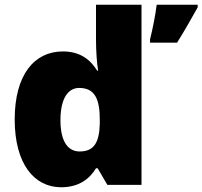

<svg xmlns="http://www.w3.org/2000/svg" viewBox="-20 -873 854 810"><path d="M238 -83C314 -83 358 -119 385 -163H392L433 -93H577V-853H385V-705C385 -658 389 -603 394 -575H390C361 -621 319 -656 245 -656C125 -656 42 -558 42 -369C42 -182 124 -83 238 -83ZM814 -842V-853H641C636 -810 623 -746 613 -707V-693H727C764 -752 786 -793 814 -842ZM316 -234C268 -234 235 -274 235 -366C235 -459 268 -502 314 -502C381 -502 401 -454 401 -367V-352C399 -272 377 -234 316 -234Z"/></svg>

Font: Noto Sans Telugu UI Black
Style: Regular
Weight: 900
Designer: Jelle Bosma - Monotype Design Team
Foundry: Monotype Imaging Inc.
Version: Version 2.005